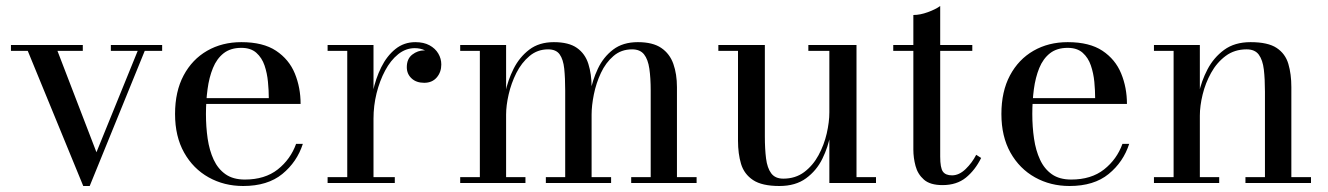

<svg xmlns="http://www.w3.org/2000/svg" viewBox="-20 -610 4426 640"><path d="M520.5 -460V-440.5H462.5L279 10H257.5L72.5 -440.5H16.5V-460H256V-440.5H171.5L301.5 -102.5L439 -440.5H349.5V-460Z M790.5 10Q727 10 675.5 -18.8Q624 -47.5 593.8 -101.2Q563.5 -155 563.5 -230Q563.5 -305 592 -358.5Q620.5 -412 670.5 -440.8Q720.5 -469.5 784.5 -469.5Q857 -469.5 900.2 -440.8Q943.5 -412 962.8 -365Q982 -318 982 -263.5H631V-283H876Q876 -308 873.2 -337Q870.5 -366 861.8 -391.8Q853 -417.5 834.5 -434Q816 -450.5 784.5 -450.5Q748.5 -450.5 725.5 -432.5Q702.5 -414.5 689.8 -383.2Q677 -352 671.8 -312.5Q666.5 -273 666.5 -230Q666.5 -187 672.2 -147.8Q678 -108.5 692.2 -77.8Q706.5 -47 731.8 -29.2Q757 -11.5 796 -11.5Q863 -11.5 905.8 -45.2Q948.5 -79 967 -130.5H989.5Q970 -70 921 -30Q872 10 790.5 10Z M1213.5 -214.5Q1213.5 -258.5 1222.8 -303.2Q1232 -348 1250.8 -385.8Q1269.5 -423.5 1298 -446.5Q1326.5 -469.5 1364.5 -469.5Q1392.5 -469.5 1411.8 -459Q1431 -448.5 1441 -431.5Q1451 -414.5 1451 -395Q1451 -369.5 1435.8 -351.8Q1420.5 -334 1394 -334Q1367.5 -334 1351.8 -348.8Q1336 -363.5 1336 -386Q1336 -414 1354.2 -428Q1372.5 -442 1394 -442Q1409.5 -442 1422.2 -436Q1435 -430 1442.5 -419.2Q1450 -408.5 1450 -395H1430.5Q1430.5 -410.5 1421.2 -422.8Q1412 -435 1396.5 -442.2Q1381 -449.5 1362.5 -449.5Q1332.5 -449.5 1307.2 -429.2Q1282 -409 1263.8 -374.8Q1245.5 -340.5 1235.2 -299Q1225 -257.5 1225 -214.5ZM1225 -460V-19.5H1296V0H1072V-19.5H1137.5V-440.5H1072V-460Z M1667 -460V-19.5H1731.5V0H1514V-19.5H1579.5V-440.5H1514V-460ZM1952 -319.5V-19.5H2017V0H1799.5V-19.5H1864V-308Q1864 -350 1860.8 -381Q1857.5 -412 1845.5 -428.8Q1833.5 -445.5 1807 -445.5Q1771.5 -445.5 1745 -423.2Q1718.5 -401 1701.2 -366.8Q1684 -332.5 1675.5 -295.2Q1667 -258 1667 -228L1656 -225.5Q1656 -258.5 1664.2 -300.2Q1672.5 -342 1692 -380.8Q1711.5 -419.5 1744.2 -444.5Q1777 -469.5 1826 -469.5Q1876 -469.5 1903.2 -450.2Q1930.5 -431 1941.2 -397Q1952 -363 1952 -319.5ZM2236.5 -319.5V-19.5H2302V0H2084V-19.5H2149V-308Q2149 -350 2144.5 -381Q2140 -412 2126.8 -428.8Q2113.5 -445.5 2087 -445.5Q2050.5 -445.5 2024.8 -423.2Q1999 -401 1983 -366.8Q1967 -332.5 1959.5 -295.2Q1952 -258 1952 -228L1939.5 -225.5Q1939.5 -258.5 1947 -300.2Q1954.5 -342 1972.8 -380.8Q1991 -419.5 2023.5 -444.5Q2056 -469.5 2106 -469.5Q2156 -469.5 2184.2 -450.2Q2212.5 -431 2224.5 -397Q2236.5 -363 2236.5 -319.5Z M2578 10Q2520 10 2490.2 -9.8Q2460.5 -29.5 2450.2 -63.5Q2440 -97.5 2440 -141V-440.5H2374.5V-460H2529.5V-155.5Q2529.5 -113.5 2533.5 -81.8Q2537.5 -50 2550.8 -32.2Q2564 -14.5 2591 -14.5Q2631.5 -14.5 2660.8 -36.5Q2690 -58.5 2708.5 -92.8Q2727 -127 2735.8 -165.2Q2744.5 -203.5 2744.5 -235.5L2756 -238Q2756 -205 2748.2 -162.5Q2740.5 -120 2721.2 -80.8Q2702 -41.5 2667 -15.8Q2632 10 2578 10ZM2744.5 0V-440.5H2674.5V-460H2835V-19.5H2900V0Z M3121.5 7Q3080.5 7 3059.8 -11.2Q3039 -29.5 3031.8 -56.8Q3024.5 -84 3024.5 -111.5V-560Q3047 -560 3073 -569.5Q3099 -579 3114 -590V-88Q3114 -50.5 3123 -38Q3132 -25.5 3153.5 -25.5Q3177 -25.5 3198.8 -46.5Q3220.5 -67.5 3234 -94L3250.5 -83.5Q3230.5 -43 3199.8 -18Q3169 7 3121.5 7ZM2957.5 -440.5V-460H3221V-440.5Z M3545 10Q3481.5 10 3430 -18.8Q3378.5 -47.5 3348.2 -101.2Q3318 -155 3318 -230Q3318 -305 3346.5 -358.5Q3375 -412 3425 -440.8Q3475 -469.5 3539 -469.5Q3611.5 -469.5 3654.8 -440.8Q3698 -412 3717.2 -365Q3736.5 -318 3736.5 -263.5H3385.5V-283H3630.5Q3630.5 -308 3627.8 -337Q3625 -366 3616.2 -391.8Q3607.5 -417.5 3589 -434Q3570.5 -450.5 3539 -450.5Q3503 -450.5 3480 -432.5Q3457 -414.5 3444.2 -383.2Q3431.5 -352 3426.2 -312.5Q3421 -273 3421 -230Q3421 -187 3426.8 -147.8Q3432.5 -108.5 3446.8 -77.8Q3461 -47 3486.2 -29.2Q3511.5 -11.5 3550.5 -11.5Q3617.5 -11.5 3660.2 -45.2Q3703 -79 3721.5 -130.5H3744Q3724.5 -70 3675.5 -30Q3626.5 10 3545 10Z M3979.5 -460V-19.5H4044V0H3826.5V-19.5H3892V-440.5H3826.5V-460ZM4284.5 -319.5V-19.5H4350V0H4131.5V-19.5H4196.5V-304.5Q4196.5 -346.5 4192.8 -378.2Q4189 -410 4176 -427.8Q4163 -445.5 4135.5 -445.5Q4095 -445.5 4065.5 -423.5Q4036 -401.5 4017 -367.2Q3998 -333 3988.8 -295Q3979.5 -257 3979.5 -224.5L3967 -222Q3967 -255 3975.8 -297.2Q3984.5 -339.5 4005 -378.8Q4025.5 -418 4060.5 -443.8Q4095.5 -469.5 4148.5 -469.5Q4206.5 -469.5 4235.5 -450.2Q4264.5 -431 4274.5 -397Q4284.5 -363 4284.5 -319.5Z"/></svg>

Font: Bodoni Moda
Style: Regular
Weight: 400
Designer: Owen Earl
Foundry: indestructible type
Version: Version 2.005